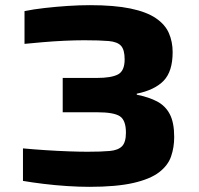

<svg xmlns="http://www.w3.org/2000/svg" viewBox="-20 -716 770 744"><path d="M326 8Q287 8 240.5 5Q194 2 149 -3.5Q104 -9 69 -15V-141Q112 -137 158.5 -134Q205 -131 247 -129.5Q289 -128 319 -128Q373 -128 405.5 -131Q438 -134 453 -149.5Q468 -165 468 -202Q468 -250 444.5 -265.5Q421 -281 356 -281H223V-414H356Q411 -414 437 -427.5Q463 -441 463 -486Q463 -523 449 -538.5Q435 -554 401 -557Q367 -560 306 -560Q271 -560 228.5 -558Q186 -556 145.5 -552.5Q105 -549 75 -546V-673Q109 -680 153 -685Q197 -690 242.5 -693Q288 -696 328 -696Q423 -696 485.5 -683Q548 -670 584 -645.5Q620 -621 634.5 -587.5Q649 -554 649 -514Q649 -439 614 -403Q579 -367 510 -353V-349Q556 -340 588.5 -323Q621 -306 638 -273.5Q655 -241 655 -185Q655 -145 643 -110Q631 -75 596.5 -48.5Q562 -22 496.5 -7Q431 8 326 8Z"/></svg>

Font: Saira Expanded
Style: Bold
Weight: 700
Width: 7
Designer: Hector Gatti with collaboration of the Omnibus-Type team
Foundry: Omnibus-Type
Version: Version 1.100; ttfautohint (v1.8.3)